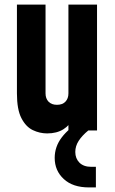

<svg xmlns="http://www.w3.org/2000/svg" viewBox="-20 -570 503 839"><path d="M186 13Q153.5 13 123.2 -1.5Q93 -16 73.5 -53.8Q54 -91.5 54 -162V-550H179V-162Q179 -139.5 192 -125.8Q205 -112 229 -112Q253 -112 266 -125.8Q279 -139.5 279 -162V-550H404V0H279V-84L301 -55Q285.5 -23 256.8 -5Q228 13 186 13ZM369 249Q298 249 258.5 212.2Q219 175.5 219 120Q219 71 249.8 30.5Q280.5 -10 339 -45H366V0Q338.5 22.5 323.8 45.5Q309 68.5 309 94Q309 122.5 327.2 140.8Q345.5 159 379 159H399V249Z"/></svg>

Font: Mohave Light
Style: Bold
Weight: 700
Version: Version 2.003